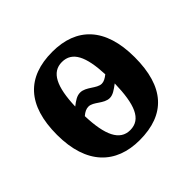

<svg xmlns="http://www.w3.org/2000/svg" viewBox="-141 -701 863 863"><g transform="rotate(-45 290.5 -269.5)"><path d="M289 10C453 10 537 -82 537 -270C537 -458 445 -549 292 -549C131 -549 43 -458 43 -270C43 -82 139 10 289 10ZM348 -290C317 -290 288 -331 251 -331C230 -331 213 -319 191 -302C195 -424 225 -486 290 -486C356 -486 384 -426 389 -309C374 -297 361 -290 348 -290ZM291 -52C225 -52 195 -117 191 -241C206 -254 219 -260 233 -260C264 -260 291 -219 328 -219C348 -219 366 -232 390 -250C387 -120 361 -52 291 -52Z"/></g></svg>

Font: Noto Serif SemiCondensed
Style: Bold
Weight: 700
Width: 4
Designer: Monotype Design Team
Foundry: Monotype Imaging Inc.
Version: Version 2.015